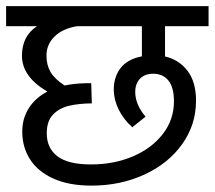

<svg xmlns="http://www.w3.org/2000/svg" viewBox="-27 -636 694 620"><path d="M505.9 -551.3V-453.6Q550.8 -443.4 578.4 -407.5Q606 -371.6 606 -311Q606 -232.9 561 -170.2Q516.1 -107.4 438.7 -72Q361.3 -36.6 268.6 -36.6Q195.8 -36.6 145.5 -59.3Q95.2 -82 70.1 -121.3Q44.9 -160.6 44.9 -210.9Q44.9 -253.4 65.9 -286.6Q86.9 -319.8 126 -340.3Q43.9 -388.2 43.9 -456.1Q43.9 -519.5 92.3 -551.3H-7.3V-616.2H646.5V-551.3ZM431.2 -551.3H221.2Q174.8 -543.5 148.9 -517.8Q123 -492.2 123 -456.5Q123 -426.3 136.2 -403.6Q149.4 -380.9 181.6 -359.9Q210.9 -366.2 246.6 -367.2Q252.9 -367.7 258.3 -367.4Q263.7 -367.2 267.6 -367.2L269.5 -302.2Q227.5 -301.8 196 -294.4Q164.6 -287.1 144.3 -266.1Q124 -245.1 124 -205.6Q124 -157.7 158.4 -131.3Q192.9 -105 267.1 -105Q341.3 -105 402.3 -131.1Q463.4 -157.2 499 -203.6Q534.7 -250 534.7 -308.6Q534.7 -354 516.8 -376Q499 -397.9 467.8 -397.9Q440.4 -397.9 425 -381.8Q409.7 -365.7 409.7 -338.9Q409.7 -298.8 442.9 -259.3L400.4 -225.1Q372.1 -250 356.4 -282Q340.8 -314 340.3 -345.7Q340.3 -388.2 362.8 -416.7Q385.3 -445.3 431.2 -454.1Z"/></svg>

Font: Varta
Style: Regular
Weight: 400
Designer: Joana Correia, Viktoriya Grabowska, Eben Sorkin
Foundry: Sorkin Type
Version: Version 1.003; ttfautohint (v1.3) -l 8 -r 24 -G 200 -x 12 -H